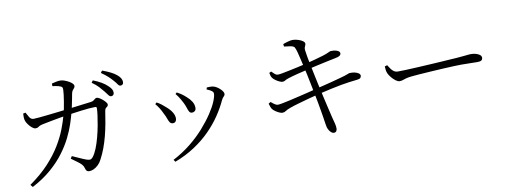

<svg xmlns="http://www.w3.org/2000/svg" viewBox="-65 -1144 4110 1557"><g transform="rotate(-10 1990.0 -366.0)"><path d="M854.6 -563.9Q842.4 -563.9 832.3 -578.2Q822.2 -592.5 807.2 -611.1Q791.8 -630.5 770.7 -653.4Q749.5 -676.2 716.4 -699L729.2 -716.5Q768.4 -701.2 796.8 -684.5Q825.3 -667.9 843.9 -649.6Q862.9 -632.7 870.8 -618.8Q878.6 -604.9 878.6 -590.1Q878.6 -577.8 871.8 -570.8Q864.9 -563.9 854.6 -563.9ZM573.5 4Q561.1 4 553.7 -3Q546.4 -10 542.3 -26.3Q537.5 -44.9 525 -58.4Q512.4 -71.9 492 -86.6Q471.5 -101.3 443 -122L454.8 -141.4Q476.1 -131.9 498.8 -121.8Q521.4 -111.6 539.8 -103.6Q558.3 -95.6 568.1 -92.4Q587.9 -86.1 598.2 -87.8Q608.5 -89.6 619.1 -102.3Q638.2 -125.9 654.4 -166.1Q670.5 -206.4 683.1 -253.9Q695.7 -301.5 704.4 -348.2Q713.1 -394.9 717.9 -432.4Q722.6 -470 722.6 -489Q722.6 -500.4 710.9 -500.4Q689.1 -500.4 657.9 -497.8Q626.7 -495.2 593.1 -490.7Q559.4 -486.2 528.8 -482Q498.2 -477.7 475.7 -474.3Q453.1 -470.7 421.8 -465.7Q390.6 -460.6 358.9 -454.4Q327.2 -448.2 301.2 -443.2Q275.2 -438.2 262.9 -435.4Q240.1 -430 230.7 -421.9Q221.3 -413.9 206 -413.9Q192.9 -413.9 177 -427Q161 -440 148.5 -457.3Q136.1 -474.6 132 -485.9Q126.4 -500.4 125.8 -517Q125.2 -533.6 126.3 -549.1L146 -553.7Q156.5 -533.7 169.1 -513.1Q181.6 -492.6 202.5 -492.6Q217.3 -492.6 251.7 -495.9Q286.1 -499.2 332.5 -504.3Q378.9 -509.4 429.9 -515.5Q480.9 -521.7 530.3 -527.6Q579.7 -533.5 620.3 -539Q661 -544.5 684.3 -546.9Q698.3 -548.9 706.3 -554.7Q714.2 -560.4 720.9 -566.1Q727.5 -571.9 735.6 -571.9Q743.3 -571.9 756.7 -564.5Q770.1 -557.1 783.2 -545.6Q796.3 -534.2 805.6 -522.8Q814.9 -511.5 814.9 -503.6Q814.9 -493.4 808.8 -488.4Q802.6 -483.5 795.3 -477.3Q788.1 -471.2 785.9 -456.5Q778.1 -404.3 768.8 -353.2Q759.4 -302.2 746.8 -253.4Q734.2 -204.7 717.3 -159Q700.3 -113.3 677.9 -71.7Q666.1 -48 647.9 -30.7Q629.7 -13.5 610.5 -4.7Q591.3 4 573.5 4ZM83.7 30.3Q178.3 -36.6 241.4 -105Q304.4 -173.4 344.7 -239.8Q385 -306.1 408.8 -367.8Q432.6 -429.5 446.8 -483Q452.4 -501.5 458 -529Q463.5 -556.5 468.4 -586.8Q473.3 -617.2 476.5 -642.8Q479.8 -668.5 479.8 -681.7Q480.5 -696.3 477.2 -702.7Q473.8 -709 461.6 -713.6Q448.6 -719.1 430.4 -722.2Q412.3 -725.3 398.4 -727.5L398.2 -748.8Q414.1 -752.7 434.9 -757.2Q455.7 -761.7 470.3 -760.9Q484.8 -760.9 502.7 -754.4Q520.7 -748 537.2 -738.9Q553.7 -729.8 564.3 -719.2Q574.9 -708.5 574.9 -699.2Q574.9 -688.3 569.1 -682Q563.4 -675.6 556.2 -666.7Q548.9 -657.8 545.1 -639Q541.9 -621.6 536.7 -594Q531.5 -566.4 525 -537Q518.6 -507.6 512.1 -484.3Q503.1 -449 486.6 -399.1Q470.2 -349.3 441.4 -290.9Q412.6 -232.6 367.4 -172Q322.2 -111.4 256.6 -54.5Q191.1 2.4 100.2 50.3ZM943.7 -635.8Q931.7 -635.8 922 -650.7Q912.3 -665.6 895.9 -683.8Q879.2 -703.2 858.7 -722Q838.2 -740.7 804.1 -764.4L816.6 -781.8Q855.3 -767.9 884.2 -753.3Q913.1 -738.8 931.1 -723.5Q950.9 -707.4 959.6 -692.3Q968.3 -677.2 968.3 -661.5Q968.3 -649.1 961.9 -642.4Q955.4 -635.8 943.7 -635.8Z M1262.5 31.9Q1341.9 -9.7 1407.4 -62.3Q1472.9 -114.9 1523.1 -171.7Q1573.3 -228.6 1608.3 -281.1Q1643.3 -333.6 1660.9 -375.8Q1678.4 -418 1678.4 -440.4Q1678.4 -452.2 1666.4 -462.2Q1654.4 -472.1 1625.1 -483.9L1629.9 -499.5Q1640.3 -499.5 1652.7 -500.1Q1665.2 -500.8 1677.4 -498.6Q1691.5 -496.4 1706.1 -488.2Q1720.6 -480 1733.6 -468.4Q1746.6 -456.8 1754.3 -445.2Q1762.1 -433.6 1762.1 -424.3Q1762.1 -412.3 1751.9 -403.1Q1741.7 -393.8 1733.5 -376.8Q1705.8 -316.5 1664.4 -255.2Q1622.9 -193.8 1566.5 -137.1Q1510 -80.4 1437.3 -32.5Q1364.5 15.5 1274.2 49.7ZM1308.8 -261.4Q1293.3 -261.4 1284.9 -273.4Q1276.4 -285.5 1269.3 -306.5Q1262.2 -327.6 1247.9 -354Q1236.4 -379.5 1222.9 -400.5Q1209.4 -421.4 1194.6 -438.6L1207.4 -450.4Q1227.4 -439.9 1245.9 -425.6Q1264.3 -411.2 1277.3 -398.9Q1308.2 -373 1323.9 -346.9Q1339.7 -320.9 1339.7 -296.7Q1339.7 -281.2 1332 -271.3Q1324.3 -261.4 1308.8 -261.4ZM1477.4 -319.1Q1462.3 -319.1 1454.8 -331.5Q1447.4 -343.9 1441.2 -364.5Q1435 -385.2 1422.8 -409.3Q1416.2 -422.7 1407.8 -437.1Q1399.4 -451.5 1390.2 -465.5Q1381 -479.6 1370.6 -491.3L1382.5 -501.7Q1405 -490.2 1422.8 -477.4Q1440.6 -464.6 1457.1 -448.9Q1480.9 -428.6 1495.7 -404.5Q1510.4 -380.4 1510.4 -353.4Q1510.4 -336.8 1500.7 -327.9Q1490.9 -319.1 1477.4 -319.1Z M2580.8 41.8Q2570.6 41.8 2560.2 33Q2549.7 24.3 2542.1 11.2Q2534.6 -1.8 2531.1 -15Q2529.1 -23.6 2525.7 -44.9Q2522.2 -66.1 2518.2 -94.3Q2514.2 -122.5 2509 -150.3Q2504.4 -179.7 2496.9 -219.1Q2489.4 -258.5 2481 -301.6Q2472.6 -344.7 2464.3 -385.7Q2456 -426.7 2449 -460.4Q2442 -494.2 2437 -513.8Q2429.2 -548.1 2420.9 -584.9Q2412.6 -621.7 2404.6 -651.2Q2396.6 -680.6 2389.8 -692.5Q2384.6 -702.9 2370.6 -707Q2356.5 -711.1 2339.3 -712.7Q2322 -714.3 2303.9 -717.5L2301.3 -738.1Q2320.2 -745.5 2343.5 -751.7Q2366.8 -758 2378.7 -758Q2395.3 -758 2412.5 -754.1Q2429.8 -750.2 2444.6 -743.6Q2459.4 -736.9 2468.6 -729Q2477.7 -721 2478.2 -713.2Q2478.8 -703.9 2475.1 -696.9Q2471.4 -689.8 2468.4 -680.8Q2465.4 -671.8 2467.2 -656.2Q2470.8 -626.5 2476.1 -599.1Q2481.4 -571.7 2490.6 -524.8Q2504.1 -456.8 2518.9 -389.6Q2533.7 -322.4 2547 -262.3Q2560.4 -202.1 2571.7 -155.7Q2582.9 -109.3 2588.9 -83.1Q2597.4 -49.9 2602.8 -29.5Q2608.1 -9.1 2608.1 11.5Q2608.1 22.1 2602.1 31.8Q2596.1 41.6 2580.8 41.8ZM2199.2 -190.7Q2188.8 -190.7 2173.2 -197.6Q2157.5 -204.6 2142.9 -214.9Q2128.2 -225.2 2119.8 -235.4Q2114.4 -243.1 2109.9 -254.6Q2105.4 -266.2 2100.7 -282.5L2118.3 -293.8Q2137.6 -277.1 2150.4 -269.2Q2163.2 -261.3 2174.5 -261.3Q2184.5 -261.3 2211.8 -266.5Q2239.1 -271.7 2276.7 -280.2Q2314.3 -288.6 2355.7 -298.6Q2397.1 -308.6 2435.3 -317.8Q2473.4 -326.9 2500.7 -334.5Q2529.8 -341.4 2566.4 -350.5Q2603 -359.6 2639.6 -369Q2676.1 -378.4 2705 -386.6Q2733.9 -394.8 2748.2 -399Q2769.2 -405.2 2776 -408.9Q2782.8 -412.5 2789.8 -413.3Q2812.6 -414.9 2832.1 -410.3Q2851.7 -405.8 2863.8 -397.2Q2875.9 -388.6 2875.9 -377.5Q2875.9 -368.2 2869.7 -360.1Q2863.6 -352 2844.2 -349.7Q2807.9 -345.7 2775.1 -341.4Q2742.2 -337.1 2705.5 -330.3Q2668.9 -323.5 2621.7 -313.4Q2574.5 -303.3 2509.5 -287.7Q2473.5 -279.3 2428.7 -266.9Q2383.8 -254.4 2341 -242.3Q2298.2 -230.2 2268.5 -219.3Q2240.9 -209.7 2228.1 -200.3Q2215.3 -190.9 2199.2 -190.7ZM2243 -438.1Q2233.3 -438.1 2217.4 -445.4Q2201.5 -452.6 2186.9 -463.4Q2172.2 -474.2 2165.2 -483.5Q2158 -492.8 2155.1 -502.5Q2152.2 -512.2 2149.2 -527.6L2165.9 -535.8Q2178.8 -523.4 2190.4 -512.6Q2202 -501.8 2218.6 -501.8Q2228.2 -501.8 2254 -506.6Q2279.7 -511.4 2314.2 -518.5Q2348.6 -525.7 2385.4 -533.7Q2422.3 -541.7 2452.9 -549.1Q2494 -559.8 2532.2 -569.8Q2570.3 -579.9 2603.2 -590.1Q2634.8 -600.5 2649.1 -607.7Q2663.4 -614.9 2670.2 -615.7Q2681 -616.4 2694 -615.1Q2707 -613.8 2718.3 -610.1Q2729.6 -606.5 2737.1 -600.2Q2744.6 -593.9 2744.6 -585.1Q2744.6 -572.8 2734.2 -565.4Q2723.8 -557.9 2705.4 -554.3Q2673.1 -548.1 2627.5 -538.1Q2582 -528.1 2538 -518.6Q2494.1 -509.1 2465.9 -502.1Q2419.2 -491.3 2374.2 -480Q2329.1 -468.7 2295.2 -457.8Q2274.5 -451 2265.7 -444.6Q2256.8 -438.1 2243 -438.1Z M3178.6 -278Q3165.1 -278 3146.6 -291.7Q3128.2 -305.5 3112.6 -324.9Q3097 -344.2 3090 -361.1Q3084.5 -375.4 3083 -388.7Q3081.4 -402.1 3080.7 -416.5L3101.2 -423.1Q3111.9 -406.1 3122.4 -391.1Q3132.8 -376.1 3146.6 -366.9Q3160.3 -357.7 3180.6 -357.7Q3203.3 -357.7 3244.2 -359.2Q3285.1 -360.7 3335.8 -363.5Q3386.6 -366.3 3439.4 -369.3Q3492.2 -372.3 3539.7 -375.3Q3587.3 -378.3 3621 -380.8Q3654.6 -383.3 3666.1 -383.5Q3716.1 -386.9 3742 -390.4Q3767.8 -394 3786.6 -394Q3806 -394 3825.5 -388.7Q3844.9 -383.4 3857.5 -373.7Q3870.2 -363.9 3870.2 -349.8Q3870.2 -336.4 3860.9 -328.8Q3851.7 -321.1 3826.2 -321.1Q3799.9 -321.1 3770.6 -322.2Q3741.2 -323.3 3695.3 -323.3Q3676.6 -323.3 3635.6 -321.8Q3594.5 -320.3 3542.4 -317.4Q3490.2 -314.5 3437.9 -311.1Q3385.5 -307.7 3342.1 -304.7Q3298.7 -301.7 3276.5 -298.9Q3248.3 -295.7 3232.2 -290.8Q3216 -285.8 3204.6 -281.9Q3193.3 -278 3178.6 -278Z"/></g></svg>

Font: Noto Serif KR ExtraLight
Style: Regular
Weight: 200
Designer: Ryoko NISHIZUKA 西塚涼子 (kana & ideographs); Frank Grießhammer (Latin, Greek & Cyrillic); Wenlong ZHANG 张文龙 (bopomofo); San
Foundry: Adobe
Version: Version 2.002-H1;hotconv 1.1.0;makeotfexe 2.6.0